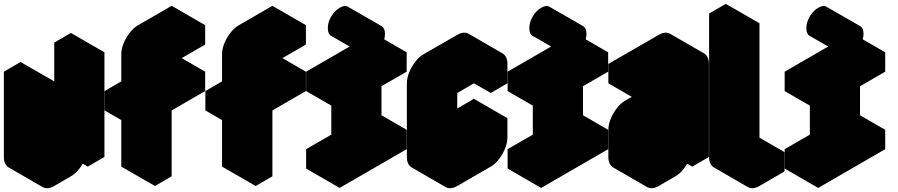

<svg xmlns="http://www.w3.org/2000/svg" viewBox="-63 -920 4633 991"><path d="M130 -450 217 -500V-60L390 -160V-600L476 -650V-110L390 -60V-160Q390 -134 378 -104Q366 -74 346 -48.5Q326 -23 303 -10L217 40Q182 60 156 45Q130 30 130 -10ZM390 -160V-60L217 -160V-260ZM476 -650 390 -600 217 -700 303 -750ZM390 -600V-160L217 -260V-700ZM217 -500 130 -450 -43 -550 43 -600ZM390 -160 217 -60 43 -160 217 -260ZM130 -450V-10Q130 30 156 45L-17 -55Q-43 -70 -43 -110V-550Z M737 -300 650 -250V-350L737 -400V-540Q737 -567 749 -596.5Q761 -626 780.5 -651.5Q800 -677 823 -690L996 -790V-690L823 -590V-350Q823 -377 835 -406.5Q847 -436 867 -461.5Q887 -487 910 -500L996 -550V-450L823 -350V-10L737 40ZM737 -300V40L563 -60V-400ZM996 -550 910 -500Q887 -487 867 -461.5Q847 -436 835 -406.5Q823 -377 823 -350L650 -450Q650 -477 662.1 -506.5Q674.3 -536 694 -561.5Q713.7 -587 737 -600L823 -650ZM996 -790 823 -690Q800 -677 780.5 -651.5Q761 -626 749 -596.5Q737 -567 737 -540V-400L563 -500V-640Q563 -667 575 -696.5Q587 -726 607 -751.5Q627 -777 650 -790L823 -890ZM737 -400 650 -350 477 -450 563 -500ZM650 -350V-250L477 -350V-450Z M1257 -300 1170 -250V-350L1257 -400V-540Q1257 -567 1269 -596.5Q1281 -626 1300.5 -651.5Q1320 -677 1343 -690L1516 -790V-690L1343 -590V-350Q1343 -377 1355 -406.5Q1367 -436 1387 -461.5Q1407 -487 1430 -500L1516 -550V-450L1343 -350V-10L1257 40ZM1257 -300V40L1083 -60V-400ZM1516 -550 1430 -500Q1407 -487 1387 -461.5Q1367 -436 1355 -406.5Q1343 -377 1343 -350L1170 -450Q1170 -477 1182.1 -506.5Q1194.3 -536 1214 -561.5Q1233.7 -587 1257 -600L1343 -650ZM1516 -790 1343 -690Q1320 -677 1300.5 -651.5Q1281 -626 1269 -596.5Q1257 -567 1257 -540V-400L1083 -500V-640Q1083 -667 1095 -696.5Q1107 -726 1127 -751.5Q1147 -777 1170 -790L1343 -890ZM1257 -400 1170 -350 997 -450 1083 -500ZM1170 -350V-250L997 -350V-450Z M1820 -125V-425L1690 -350V-450L2036 -650V-550L1906 -475V-175L2036 -250V-150L1690 50V-50ZM1863 -640Q1837 -625 1819.5 -635Q1802 -645 1802 -675Q1802 -705 1819.5 -735Q1837 -765 1863 -780Q1889 -795 1906.5 -785Q1924 -775 1924 -745Q1924 -715 1906.5 -685Q1889 -655 1863 -640ZM1820 -125 1690 -50 1517 -150 1647 -225ZM1690 -50V50L1517 -50V-150ZM2036 -250 1906 -175 1733 -275 1863 -350ZM1820 -425V-125L1647 -225V-525ZM2036 -650 1690 -450 1517 -550 1863 -750ZM1690 -450V-350L1517 -450V-550ZM1907 -785Q1889 -795 1863 -780Q1837 -765 1819.5 -735Q1802 -705 1802 -675Q1802 -645 1820 -635L1646 -735Q1629 -745 1629 -775Q1629 -805 1646.5 -835Q1664 -865 1690.5 -880Q1716 -895 1733 -885Z M2297 -540 2470 -640Q2504 -660 2530 -645Q2556 -630 2556 -590V-490L2470 -440V-540L2297 -440V-60L2470 -160V-260L2556 -310V-210Q2556 -184 2544 -154Q2532 -124 2512.5 -98.5Q2493 -73 2470 -60L2297 40Q2262 60 2236 45Q2210 30 2210 -10V-390Q2210 -417 2222 -446.5Q2234 -476 2254 -501.5Q2274 -527 2297 -540ZM2556 -310 2470 -260 2297 -360 2383 -410ZM2470 -260V-160L2297 -260V-360ZM2470 -160 2297 -60 2123 -160 2297 -260ZM2470 -540V-440L2297 -540V-640ZM2530 -645Q2504 -660 2470 -640L2297 -540Q2274 -527 2254 -501.5Q2234 -476 2222 -446.5Q2210 -417 2210 -390V-10Q2210 30 2236 45L2063 -55Q2037 -70 2037 -110V-490Q2037 -517 2049 -546.5Q2061 -576 2080.7 -601.5Q2100.4 -627 2123 -640L2297 -740Q2331.4 -760 2357 -745Z M2860 -125V-425L2730 -350V-450L3076 -650V-550L2946 -475V-175L3076 -250V-150L2730 50V-50ZM2903 -640Q2877 -625 2859.5 -635Q2842 -645 2842 -675Q2842 -705 2859.5 -735Q2877 -765 2903 -780Q2929 -795 2946.5 -785Q2964 -775 2964 -745Q2964 -715 2946.5 -685Q2929 -655 2903 -640ZM2860 -125 2730 -50 2557 -150 2687 -225ZM2730 -50V50L2557 -50V-150ZM3076 -250 2946 -175 2773 -275 2903 -350ZM2860 -425V-125L2687 -225V-525ZM3076 -650 2730 -450 2557 -550 2903 -750ZM2730 -450V-350L2557 -450V-550ZM2947 -785Q2929 -795 2903 -780Q2877 -765 2859.5 -735Q2842 -705 2842 -675Q2842 -645 2860 -635L2686 -735Q2669 -745 2669 -775Q2669 -805 2686.5 -835Q2704 -865 2730.5 -880Q2756 -895 2773 -885Z M3250 -490 3510 -640Q3544 -660 3570 -645Q3596 -630 3596 -590V-110L3510 -60V-160Q3510 -134 3498 -104Q3486 -74 3466 -48.5Q3446 -23 3423 -10L3337 40Q3302 60 3276 45Q3250 30 3250 -10V-150Q3250 -177 3262 -206.5Q3274 -236 3294 -261.5Q3314 -287 3337 -300L3510 -400V-540L3250 -390ZM3337 -60 3510 -160V-300L3337 -200ZM3510 -540V-400L3337 -500V-640ZM3510 -160V-60L3337 -160V-260ZM3510 -300V-160L3337 -260V-400ZM3510 -160 3337 -60 3163 -160 3337 -260ZM3510 -400 3337 -300Q3314 -287 3294 -261.5Q3274 -236 3262 -206.5Q3250 -177 3250 -150V-10Q3250 30 3276 45L3103 -55Q3077 -70 3077 -110V-250Q3077 -277 3089 -306.5Q3101 -336 3120.7 -361.5Q3140.4 -387 3163 -400L3337 -500ZM3570 -645Q3544 -660 3510 -640L3250 -490L3077 -590L3337 -740Q3371 -760 3397 -745ZM3250 -490V-390L3077 -490V-590Z M3857 -60 3986 -135V-35L3857 40Q3822 60 3796 45Q3770 30 3770 -10V-750L3857 -800ZM3857 -800 3770 -750 3597 -850 3683 -900ZM3986 -135 3857 -60 3683 -160 3813 -235ZM3770 -750V-10Q3770 30 3796 45L3623 -55Q3597 -70 3597 -110V-850Z M4290 -125V-425L4160 -350V-450L4506 -650V-550L4376 -475V-175L4506 -250V-150L4160 50V-50ZM4333 -640Q4307 -625 4289.5 -635Q4272 -645 4272 -675Q4272 -705 4289.5 -735Q4307 -765 4333 -780Q4359 -795 4376.5 -785Q4394 -775 4394 -745Q4394 -715 4376.5 -685Q4359 -655 4333 -640ZM4290 -125 4160 -50 3987 -150 4117 -225ZM4160 -50V50L3987 -50V-150ZM4506 -250 4376 -175 4203 -275 4333 -350ZM4290 -425V-125L4117 -225V-525ZM4506 -650 4160 -450 3987 -550 4333 -750ZM4160 -450V-350L3987 -450V-550ZM4377 -785Q4359 -795 4333 -780Q4307 -765 4289.5 -735Q4272 -705 4272 -675Q4272 -645 4290 -635L4116 -735Q4099 -745 4099 -775Q4099 -805 4116.5 -835Q4134 -865 4160.5 -880Q4186 -895 4203 -885Z"/></svg>

Font: Nabla Normal
Style: Regular
Weight: 400
Designer: Arthur Reinders Folmer
Version: Version 1.000